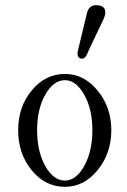

<svg xmlns="http://www.w3.org/2000/svg" viewBox="-20 -718 490 740"><path d="M409 -216C409 -276 391 -327 356 -369C321 -412 279 -433 230 -433C180 -433 137 -412 102 -369C67 -327 50 -276 50 -216C50 -156 67 -105 102 -62C137 -19 180 2 230 2C279 2 321 -19 356 -62C391 -105 409 -156 409 -216ZM336 -216C336 -163 326 -117 305 -79C284 -41 259 -22 230 -22C201 -22 175 -41 154 -79C133 -117 123 -163 123 -216C123 -269 133 -315 154 -352C175 -390 201 -409 230 -409C259 -409 284 -390 305 -352C326 -315 336 -269 336 -216ZM377 -640C383 -652 386 -662 386 -670C386 -689 374 -698 350 -698C332 -698 320 -688 315 -667L282 -530C275 -505 280 -492 297 -492C306 -492 314 -502 321 -522Z"/></svg>

Font: GFS Decker
Style: Normal
Weight: 400
Foundry: George D. Matthiopoulos
Version: Version 1.000